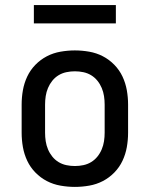

<svg xmlns="http://www.w3.org/2000/svg" viewBox="-20 -726 588 754"><path d="M274 8Q246 8 217.5 3Q189 -2 164 -15Q139 -28 119 -48.5Q99 -69 87 -94.5Q75 -120 70 -148Q65 -176 65 -205V-315Q65 -344 70 -372Q75 -400 87 -425.5Q99 -451 119 -471.5Q139 -492 164 -505Q189 -518 217.5 -523Q246 -528 274 -528Q302 -528 330.5 -523Q359 -518 384 -505Q409 -492 429 -471.5Q449 -451 461 -425.5Q473 -400 478 -372Q483 -344 483 -315V-205Q483 -176 478 -148Q473 -120 461 -94.5Q449 -69 429 -48.5Q409 -28 384 -15Q359 -2 330.5 3Q302 8 274 8ZM274 -74Q291 -74 307.5 -77.5Q324 -81 338 -89.5Q352 -98 362.5 -111Q373 -124 379.5 -139.5Q386 -155 388.5 -171.5Q391 -188 391 -205V-315Q391 -332 388.5 -348.5Q386 -365 379.5 -380.5Q373 -396 362.5 -409Q352 -422 338 -430.5Q324 -439 307.5 -442.5Q291 -446 274 -446Q257 -446 240.5 -442.5Q224 -439 210 -430.5Q196 -422 185.5 -409Q175 -396 168.5 -380.5Q162 -365 159.5 -348.5Q157 -332 157 -315V-205Q157 -188 159.5 -171.5Q162 -155 168.5 -139.5Q175 -124 185.5 -111Q196 -98 210 -89.5Q224 -81 240.5 -77.5Q257 -74 274 -74ZM435 -634H113V-706H435Z"/></svg>

Font: Iosevka Semi-Condensed Medium
Style: Regular
Weight: 500
Monospace: yes
Designer: Belleve Invis
Foundry: Belleve Invis
Version: Version 27.3.5